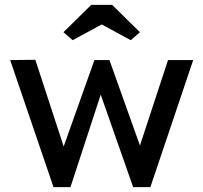

<svg xmlns="http://www.w3.org/2000/svg" viewBox="-20 -773 840 793"><path d="M201 0 22 -525 126 -526 243 -168 370 -525H432L558 -172L674 -525H778L601 0H530L396 -382L271 0ZM242 -640 357 -753H443L558 -640L520 -607L400 -672L280 -607Z"/></svg>

Font: Easer Grotesk
Style: Regular
Weight: 400
Designer: Boardeaser, Bonnie Shaver-Troup, Thomas Jockin
Foundry: Lexend
Version: Version 1.008;Glyphs 3.1.2 (3151)